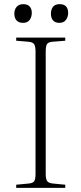

<svg xmlns="http://www.w3.org/2000/svg" viewBox="-20 -904 391 924"><path d="M58 0V-15L120 -21Q139 -23 145 -32.5Q151 -42 151 -68V-655Q151 -681 144.5 -691Q138 -701 118 -703L58 -708V-723H294V-708L231 -703Q212 -701 206 -691.5Q200 -682 200 -654V-66Q200 -42 207 -32.5Q214 -23 233 -21L294 -15V0ZM266 -794Q245 -794 235 -806Q225 -818 225 -838Q225 -858 235 -871Q245 -884 267 -884Q288 -884 298 -873Q308 -862 308 -842Q308 -823 297.5 -808.5Q287 -794 266 -794ZM91 -794Q70 -794 59.5 -806Q49 -818 49 -838Q49 -858 60 -871Q71 -884 92 -884Q112 -884 122.5 -873Q133 -862 133 -842Q133 -823 123 -808.5Q113 -794 91 -794Z"/></svg>

Font: Literata 60pt ExtraLight
Style: Regular
Weight: 250
Designer: Latin by Veronika Burian and Jose Scaglione. Greek by Irene Vlachou. Cyrillic by Vera Evstafieva.
Foundry: TypeTogether
Version: Version 3.103;gftools[0.9.29]